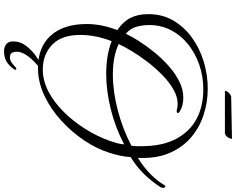

<svg xmlns="http://www.w3.org/2000/svg" viewBox="-129 -811 1169 951"><g transform="rotate(90 455.5 -335.5)"><path d="M316 61Q214 61 156.5 -2Q99 -65 99 -181Q99 -254 129 -332Q87 -361 68.5 -397.5Q50 -434 50 -486Q50 -555 81.5 -609Q113 -663 166 -701.5Q219 -740 285 -760Q351 -780 419 -780Q486 -780 549 -759.5Q612 -739 661.5 -696.5Q711 -654 738.5 -589Q766 -524 762 -434Q809 -463 843.5 -497.5Q878 -532 894 -561Q899 -570 904 -570Q909 -570 910.5 -562Q912 -554 905 -543Q880 -504 843.5 -466Q807 -428 758 -398Q757 -376 751.5 -348.5Q746 -321 736 -291Q717 -230 675.5 -168Q634 -106 577 -54Q520 -2 453 29.5Q386 61 316 61ZM349 -310Q433 -310 526.5 -334.5Q620 -359 702 -402Q704 -415 704 -427.5Q704 -440 704 -452Q704 -554 668.5 -622Q633 -690 570 -724Q507 -758 423 -758Q358 -758 300.5 -738Q243 -718 198.5 -682Q154 -646 129 -597Q104 -548 104 -489Q104 -462 111.5 -430.5Q119 -399 147 -374Q161 -404 185 -441.5Q209 -479 240.5 -517.5Q272 -556 308.5 -588Q345 -620 384.5 -639.5Q424 -659 464 -659Q481 -659 498.5 -655Q516 -651 532 -641Q540 -636 540 -632Q540 -629 535.5 -627Q531 -625 524 -627Q511 -631 495 -631Q459 -631 422 -609.5Q385 -588 350 -553.5Q315 -519 285 -479.5Q255 -440 232.5 -402.5Q210 -365 198 -339Q259 -310 349 -310ZM324 37Q380 37 433.5 9Q487 -19 534.5 -67Q582 -115 619 -174Q656 -233 678 -295Q684 -312 689 -330.5Q694 -349 695 -366Q614 -323 522 -300Q430 -277 346 -277Q253 -277 184 -304Q153 -225 153 -149Q153 -56 201.5 -9.5Q250 37 324 37ZM233 229Q214 229 199.5 218.5Q185 208 185 184Q185 148 207.5 119Q230 90 260.5 69Q291 48 316 37Q322 37 322 48Q282 79 259 109.5Q236 140 236 166Q236 179 241.5 189.5Q247 200 265 200Q279 200 292.5 189.5Q306 179 316 169Q318 168 322 168.5Q326 169 326 174Q316 193 293.5 211Q271 229 233 229ZM430 -865Q430 -873 437.5 -882Q445 -891 458 -896L668 -900Q668 -895 662 -882.5Q656 -870 641 -865Z"/></g></svg>

Font: Great Vibes
Style: Regular
Weight: 400
Designer: Robert E. Leuschke, Viktoriya Grabowska, Viviana Monsalve, Eben Sorkin
Foundry: Robert E. Leuschke
Version: Version 1.103; ttfautohint (v1.8.4.7-5d5b)